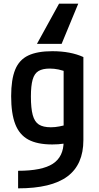

<svg xmlns="http://www.w3.org/2000/svg" viewBox="-20 -810 540 1050"><path d="M303 -790H408L317 -570H182ZM79 124Q210 124 269 85.5Q328 47 328 -37V-471L354 -413Q324 -425 300 -430Q276 -435 252 -435Q213 -435 190.5 -421.5Q168 -408 158.5 -374.5Q149 -341 149 -282Q149 -218 159 -181Q169 -144 192.5 -129Q216 -114 258 -114Q281 -114 304 -118.5Q327 -123 357 -131L384 -35Q358 -29 329 -24.5Q300 -20 266 -20Q184 -20 135 -46.5Q86 -73 63.5 -131Q41 -189 41 -284Q41 -375 63 -429Q85 -483 134.5 -506.5Q184 -530 266 -530Q366 -530 436 -498V-44Q436 90 348.5 155Q261 220 79 220Z"/></svg>

Font: M PLUS 1 Code Medium
Style: Regular
Weight: 500
Designer: Coji Morishita
Foundry: UNDERFOREST DESIGN
Version: Version 1.002